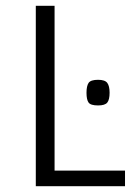

<svg xmlns="http://www.w3.org/2000/svg" viewBox="-20 -645 465 665"><path d="M104 0V-625H169V-54H413V0ZM279.6 -323.8Q279.6 -347 286.8 -357.8Q294 -368.6 319.6 -368.6Q343.6 -368.6 351.6 -357.8Q359.6 -347 359.6 -323.8Q359.6 -299.8 351.6 -289.8Q343.6 -279.8 319.6 -279.8Q294 -279.8 286.8 -289.8Q279.6 -299.8 279.6 -323.8Z"/></svg>

Font: Changa ExtraLight
Style: Regular
Weight: 250
Designer: Eduardo Rodriguez Tunni
Foundry: Eduardo Rodriguez Tunni
Version: Version 3.002; ttfautohint (v1.8.2)